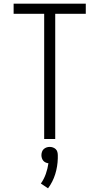

<svg xmlns="http://www.w3.org/2000/svg" viewBox="-20 -755 540 1043"><path d="M220 0V-680H54V-735H446V-680H280V0ZM241 268 202 242Q219 218 229 189.5Q239 161 243 132Q235 131 227.5 127.5Q220 124 215 118Q210 112 207.5 104Q205 96 205 88Q205 79 208 70Q211 61 217.5 55Q224 49 232.5 46Q241 43 250 43Q259 43 267.5 46Q276 49 282.5 55Q289 61 291.5 70Q294 79 294 88V90V105Q293 149 280 191Q267 233 241 268Z"/></svg>

Font: Iosevka Term Light
Style: Regular
Weight: 300
Monospace: yes
Designer: Belleve Invis
Foundry: Belleve Invis
Version: Version 9.0.1; ttfautohint (v1.8.3)